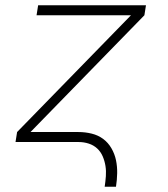

<svg xmlns="http://www.w3.org/2000/svg" viewBox="-20 -540 640 730"><path d="M378 170Q381 150 382.5 130Q384 110 381 91Q378 72 370.5 54.5Q363 37 349.5 24.5Q336 12 317.5 6Q299 0 279 0H39L45 -38L478 -482H119L125 -520H535L529 -482L96 -38H278Q304 -38 328.5 -32Q353 -26 372 -12Q391 2 403.5 23.5Q416 45 421 69Q426 93 425.5 118.5Q425 144 421 170Z"/></svg>

Font: Iosevka Aile Extralight
Style: Italic
Weight: 200
Italic angle: -9°
Designer: Belleve Invis
Foundry: Belleve Invis
Version: Version 31.1.0; ttfautohint (v1.8.4)